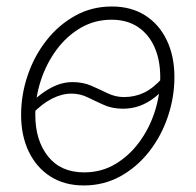

<svg xmlns="http://www.w3.org/2000/svg" viewBox="-20 -564 606 595"><path d="M239.7 10.7Q180.2 10.7 136.7 -16.8Q93.3 -44.4 69.3 -93.8Q45.4 -143.1 45.4 -208Q45.4 -270.5 65.7 -330.3Q85.9 -390.1 123.5 -438.2Q161.1 -486.3 212.6 -515.1Q264.2 -543.9 326.7 -543.9Q386.2 -543.9 429.7 -516.4Q473.1 -488.8 496.8 -439.5Q520.5 -390.1 520.5 -325.2Q520.5 -262.7 500.2 -202.6Q480 -142.6 442.4 -94.5Q404.8 -46.4 353.3 -17.8Q301.8 10.7 239.7 10.7ZM240.7 -29.8Q294.4 -29.8 337.6 -55.7Q380.9 -81.5 412.1 -124.3Q443.4 -167 460 -219.2Q476.6 -271.5 476.6 -324.7Q476.6 -377.4 459 -417.5Q441.4 -457.5 407.7 -480.2Q374 -502.9 325.7 -502.9Q273.4 -502.9 230.2 -477.8Q187 -452.6 155.5 -410.2Q124 -367.7 106.7 -315.2Q89.4 -262.7 89.4 -208Q89.4 -128.9 128.9 -79.3Q168.5 -29.8 240.7 -29.8ZM81.1 -212.4 63 -232.4Q85 -255.4 107.9 -272.7Q130.9 -290 155 -299.8Q179.2 -309.6 204.6 -309.6Q237.3 -309.6 263.4 -298.1Q289.6 -286.6 313.7 -274.9Q337.9 -263.2 364.3 -263.2Q397.9 -263.2 426.5 -276.9Q455.1 -290.5 483.9 -322.8L503.4 -305.7Q481.9 -279.8 459.5 -262.2Q437 -244.6 412.6 -235.8Q388.2 -227.1 360.8 -227.1Q328.1 -227.1 302 -238.8Q275.9 -250.5 252 -262.2Q228 -273.9 201.7 -273.9Q171.9 -273.9 141.6 -258.5Q111.3 -243.2 81.1 -212.4Z"/></svg>

Font: Inter 20pt ExtraLight
Style: Italic
Weight: 250
Italic angle: -9.3988°
Version: Version 4.001;git-66647c0bb